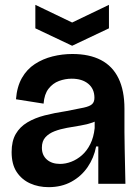

<svg xmlns="http://www.w3.org/2000/svg" viewBox="-20 -759 579 793"><path d="M181 14Q139 14 104.5 -1.5Q70 -17 49 -48.5Q28 -80 28 -131Q28 -176 45 -205.5Q62 -235 93 -253.5Q124 -272 165 -282.5Q206 -293 253 -300Q301 -309 326 -314.5Q351 -320 360.5 -329Q370 -338 370 -355Q370 -392 344.5 -413Q319 -434 276 -434Q249 -434 223.5 -424.5Q198 -415 180.5 -392.5Q163 -370 160 -331L46 -349Q50 -401 70.5 -437Q91 -473 124 -494.5Q157 -516 197 -526Q237 -536 279 -536Q349 -536 397 -511Q445 -486 469.5 -435.5Q494 -385 494 -310V-214Q494 -179 495 -143Q496 -107 496.5 -71Q497 -35 498 0H386Q386 -37 386 -74.5Q386 -112 386 -154H377Q368 -107 342 -69Q316 -31 275 -8.5Q234 14 181 14ZM228 -82Q251 -82 274.5 -91Q298 -100 318.5 -118Q339 -136 353 -164Q367 -192 371 -230V-273L397 -275Q385 -261 362.5 -253Q340 -245 312.5 -240.5Q285 -236 257 -231Q229 -226 205.5 -217Q182 -208 167.5 -192Q153 -176 153 -149Q153 -118 173.5 -100Q194 -82 228 -82ZM126 -739 278 -666 430 -739V-642L278 -570L126 -642Z"/></svg>

Font: Bricolage Grotesque 72pt SemiBold
Style: Regular
Weight: 600
Version: Version 1.001;gftools[0.9.33.dev8+g029e19f]